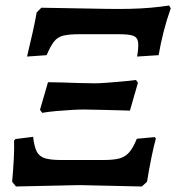

<svg xmlns="http://www.w3.org/2000/svg" viewBox="-20 -673 639 696"><path d="M38 3 24 -14Q28 -58 30 -97Q32 -136 31 -163L36 -169L100 -177Q104 -142 113 -124Q122 -106 142.5 -99.5Q163 -93 201 -93H355Q393 -93 414 -99Q435 -105 449 -121.5Q463 -138 476 -170L541 -176L545 -171Q537 -142 528.5 -100Q520 -58 513 -14L494 3L267 -2ZM133 -264 125 -275 154 -375Q177 -375 207 -374Q237 -373 268 -372Q299 -371 322 -371Q340 -371 366.5 -373Q393 -375 421.5 -377.5Q450 -380 473 -383L480 -373L451 -272Q430 -273 399.5 -273.5Q369 -274 338.5 -275Q308 -276 284 -276Q267 -276 240 -274.5Q213 -273 184.5 -270.5Q156 -268 133 -264ZM78 -468Q90 -518 98.5 -556Q107 -594 113 -628L130 -645L358 -641Q410 -640 451 -641Q492 -642 526 -645Q560 -648 593 -653L599 -643Q584 -601 573 -557.5Q562 -514 555 -473L477 -468Q483 -503 480.5 -520.5Q478 -538 462.5 -543.5Q447 -549 411 -549H270Q231 -549 210 -544Q189 -539 176 -522.5Q163 -506 149 -473Z"/></svg>

Font: Alegreya SemiBold
Style: Italic
Weight: 600
Italic angle: -7°
Designer: Juan Pablo del Peral
Foundry: Huerta Tipografica
Version: Version 2.009